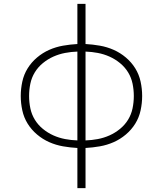

<svg xmlns="http://www.w3.org/2000/svg" viewBox="-20 -755 840 990"><path d="M379 215V8Q342 6 305 -0.5Q268 -7 234 -22Q200 -37 171 -61.5Q142 -86 122.5 -117.5Q103 -149 95 -186Q87 -223 87 -260Q87 -297 95 -334Q103 -371 122.5 -402.5Q142 -434 171 -458.5Q200 -483 234 -498Q268 -513 305 -519.5Q342 -526 379 -528V-735H421V-528Q458 -526 495 -519.5Q532 -513 566 -498Q600 -483 629 -458.5Q658 -434 677.5 -402.5Q697 -371 705 -334Q713 -297 713 -260Q713 -223 705 -186Q697 -149 677.5 -117.5Q658 -86 629 -61.5Q600 -37 566 -22Q532 -7 495 -0.5Q458 6 421 8V215ZM379 -31V-489Q347 -488 315.5 -482Q284 -476 255 -463Q226 -450 201 -429.5Q176 -409 159.5 -382Q143 -355 136.5 -323.5Q130 -292 130 -260Q130 -228 136.5 -196.5Q143 -165 159.5 -138Q176 -111 201 -90.5Q226 -70 255 -57Q284 -44 315.5 -38Q347 -32 379 -31ZM421 -31Q453 -32 484.5 -38Q516 -44 545 -57Q574 -70 599 -90.5Q624 -111 640.5 -138Q657 -165 663.5 -196.5Q670 -228 670 -260Q670 -292 663.5 -323.5Q657 -355 640.5 -382Q624 -409 599 -429.5Q574 -450 545 -463Q516 -476 484.5 -482Q453 -488 421 -489Z"/></svg>

Font: Iosevka Aile Extralight
Style: Regular
Weight: 200
Designer: Belleve Invis
Foundry: Belleve Invis
Version: Version 31.1.0; ttfautohint (v1.8.4)